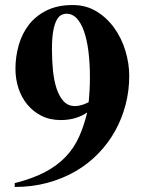

<svg xmlns="http://www.w3.org/2000/svg" viewBox="-20 -723 570 758"><path d="M38.1 0Q109.4 -18.1 158.2 -43.9Q207 -69.8 239.7 -104.5Q272.5 -139.2 292 -182.6Q311.5 -226.1 324.2 -278.8Q279.3 -249 220.2 -249Q176.8 -249 143.6 -265.9Q110.4 -282.7 87.4 -310.8Q64.5 -338.9 52.7 -375.2Q41 -411.6 41 -451.2Q41 -500 54.2 -545.7Q67.4 -591.3 94.7 -626.2Q122.1 -661.1 164.8 -682.1Q207.5 -703.1 267.1 -703.1Q319.8 -703.1 361.1 -678Q402.3 -652.8 431.2 -612.5Q460 -572.3 475.1 -522.5Q490.2 -472.7 490.2 -422.9Q490.2 -364.7 475.8 -309.6Q461.4 -254.4 434.3 -205.8Q407.2 -157.2 367.7 -116.5Q328.1 -75.7 277.8 -46.6Q227.5 -17.6 167.2 -1.2Q106.9 15.1 38.1 15.1ZM335 -416.5Q335 -473.6 329.1 -520.3Q323.2 -566.9 311.5 -599.9Q299.8 -632.8 282.7 -650.9Q265.6 -668.9 243.2 -668.9Q232.4 -668.9 222.2 -663.8Q211.9 -658.7 203.6 -643.6Q195.3 -628.4 190.2 -600.6Q185.1 -572.8 185.1 -527.8Q185.1 -486.3 189 -446Q192.9 -405.8 203.1 -374.3Q213.4 -342.8 231 -323.5Q248.5 -304.2 275.9 -304.2Q283.2 -304.2 290.8 -305.7Q298.3 -307.1 305.7 -309.3Q313 -311.5 319.3 -314.5Q325.7 -317.4 330.1 -319.8Q331.1 -330.1 332 -342.8Q333 -355.5 333.7 -368.4Q334.5 -381.3 334.7 -393.8Q335 -406.2 335 -416.5Z"/></svg>

Font: Tai Heritage Pro
Style: Bold
Weight: 700
Designer: Faah Baccam, Walt Agee, Victor Gaultney, Annie Olsen, Eric Hays
Foundry: SIL International
Version: Version 2.600